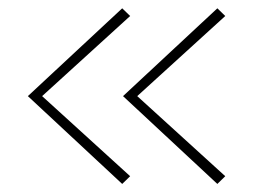

<svg xmlns="http://www.w3.org/2000/svg" viewBox="-20 -541 625 474"><path d="M281.7 -520.5 48.8 -303.7 281.7 -86.9 301.3 -106 84 -303.7 301.3 -501.5ZM516.6 -520.5 283.7 -303.7 516.6 -86.9 536.1 -106 318.8 -303.7 536.1 -501.5Z"/></svg>

Font: Estedad-FD-VF Thin
Style: Regular
Weight: 100
Designer: Amin Abedi
Version: Version 5.0